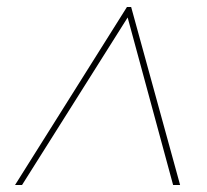

<svg xmlns="http://www.w3.org/2000/svg" viewBox="-20 -703 592 549"><path d="M475 -174 345 -653 43 -174H23L343 -683H355L495 -174Z"/></svg>

Font: Poppins Variable
Style: Italic
Weight: 100
Italic angle: -10°
Designer: Jonny Pinhorn
Foundry: Indian Type Foundry
Version: Version 6.000